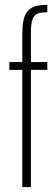

<svg xmlns="http://www.w3.org/2000/svg" viewBox="-20 -763 229 783"><path d="M71 0V-478H18V-510H71V-625Q71 -655 75 -676Q79 -697 87.5 -710Q96 -723 108 -730.5Q120 -738 136.5 -740.5Q153 -743 173 -743V-713Q154 -713 141 -710Q128 -707 120.5 -698Q113 -689 109.5 -673Q106 -657 106 -631V-510H173V-478H106V0Z"/></svg>

Font: Saira UltraCondensed Thin
Style: Regular
Weight: 250
Width: 1
Designer: Hector Gatti with collaboration of the Omnibus-Type team
Foundry: Omnibus-Type
Version: Version 1.101